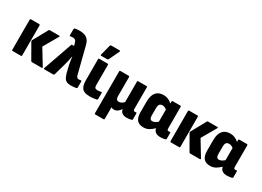

<svg xmlns="http://www.w3.org/2000/svg" viewBox="-22 -1578 3556 2607"><g transform="rotate(30 1756.5 -274.5)"><path d="M363 0Q353 0 347 -8L215 -238Q210 -248 214 -258L341 -489Q344 -497 356 -497H501Q518 -497 509 -481L378 -254L522 -17Q526 -10 524 -5Q522 0 513 0ZM59 0Q47 0 47 -14V-484Q47 -497 59 -497H189Q202 -497 202 -484V-14Q202 0 189 0Z M982 11Q936 11 909 -2Q882 -15 864.5 -51Q847 -87 832 -157L817 -221Q812 -244 807.5 -273.5Q803 -303 798 -340H796Q784 -265 763 -193L712 -12Q708 0 697 0H558Q551 0 548 -4.5Q545 -9 548 -16L706 -467Q709 -477 721 -477H748L733 -526Q726 -550 713 -559Q700 -568 679 -568Q670 -568 659.5 -567.5Q649 -567 640 -565Q626 -562 626 -576V-672Q626 -683 638 -686Q672 -694 713 -694Q754 -694 787.5 -683.5Q821 -673 845.5 -644.5Q870 -616 883 -562L986 -157Q992 -134 1002 -124.5Q1012 -115 1029 -115Q1041 -115 1058 -118Q1073 -121 1073 -106V-12Q1073 0 1060 3Q1040 6 1017.5 8.5Q995 11 982 11Z M1273 11Q1221 11 1186.5 -3.5Q1152 -18 1135.5 -55.5Q1119 -93 1119 -160V-484Q1119 -497 1132 -497H1260Q1274 -497 1274 -484V-172Q1274 -139 1284 -126.5Q1294 -114 1323 -114Q1338 -114 1352.5 -116Q1367 -118 1379 -121Q1391 -124 1391 -110V-16Q1391 -5 1380 -1Q1361 3 1334.5 7Q1308 11 1273 11ZM1134 -545Q1120 -545 1124 -559L1166 -723Q1168 -734 1182 -734H1312Q1329 -734 1321 -717L1244 -555Q1239 -545 1227 -545Z M1463 185Q1450 185 1450 171V-484Q1450 -497 1463 -497H1591Q1605 -497 1605 -484V-185Q1605 -123 1651 -123Q1673 -123 1692.5 -134Q1712 -145 1729 -163V-484Q1729 -497 1742 -497H1870Q1884 -497 1884 -484V-153Q1884 -130 1889 -122.5Q1894 -115 1907 -115Q1913 -115 1917.5 -115.5Q1922 -116 1928 -117Q1938 -118 1938 -106V-13Q1938 -1 1922 2Q1906 6 1886.5 8.5Q1867 11 1849 11Q1810 11 1783 -6Q1756 -23 1747 -63L1746 -64Q1727 -33 1702 -15.5Q1677 2 1648 2Q1621 2 1604 -9V171Q1604 185 1590 185Z M2113 11Q2044 11 2011 -28.5Q1978 -68 1978 -150V-310Q1978 -508 2138 -508Q2174 -508 2208 -494Q2242 -480 2270 -454V-484Q2270 -497 2283 -497H2401Q2414 -497 2414 -484V-153Q2414 -130 2419 -122.5Q2424 -115 2437 -115Q2443 -115 2448 -115.5Q2453 -116 2458 -117Q2468 -118 2468 -106V-13Q2468 -1 2453 2Q2436 6 2417 8.5Q2398 11 2380 11Q2285 11 2270 -66Q2239 -35 2201 -12Q2163 11 2113 11ZM2133 -184Q2133 -122 2178 -122Q2215 -122 2259 -162V-353Q2224 -379 2193 -379Q2162 -379 2147.5 -361Q2133 -343 2133 -301Z M2844 0Q2834 0 2828 -8L2696 -238Q2691 -248 2695 -258L2822 -489Q2825 -497 2837 -497H2982Q2999 -497 2990 -481L2859 -254L3003 -17Q3007 -10 3005 -5Q3003 0 2994 0ZM2540 0Q2528 0 2528 -14V-484Q2528 -497 2540 -497H2670Q2683 -497 2683 -484V-14Q2683 0 2670 0Z M3158 11Q3089 11 3056 -28.5Q3023 -68 3023 -150V-310Q3023 -508 3183 -508Q3219 -508 3253 -494Q3287 -480 3315 -454V-484Q3315 -497 3328 -497H3446Q3459 -497 3459 -484V-153Q3459 -130 3464 -122.5Q3469 -115 3482 -115Q3488 -115 3493 -115.5Q3498 -116 3503 -117Q3513 -118 3513 -106V-13Q3513 -1 3498 2Q3481 6 3462 8.5Q3443 11 3425 11Q3330 11 3315 -66Q3284 -35 3246 -12Q3208 11 3158 11ZM3178 -184Q3178 -122 3223 -122Q3260 -122 3304 -162V-353Q3269 -379 3238 -379Q3207 -379 3192.5 -361Q3178 -343 3178 -301Z"/></g></svg>

Font: Sofia Sans Semi Condensed Black
Style: Regular
Weight: 900
Designer: Botio Nikoltchev, Ani Petrova
Foundry: lettersoup
Version: Version 4.100; ttfautohint (v1.8.4.7-5d5b)